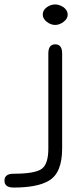

<svg xmlns="http://www.w3.org/2000/svg" viewBox="-142 -667 374 862"><path d="M144 -634Q162 -620 162 -601Q162 -583 143.5 -569Q125 -555 106 -555Q86 -555 68 -569Q50 -583 50 -602Q50 -621 67.5 -634Q85 -647 106 -647Q125 -647 144 -634ZM137 -427V0Q137 111 76 145Q25 175 -81 175Q-122 175 -122 144Q-122 113 -81 113Q13 113 44 92Q75 71 75 0V-427Q75 -468 106 -468Q137 -468 137 -427Z"/></svg>

Font: Jura Medium
Style: Regular
Weight: 500
Designer: Daniel Johnson, Alexei Vanyashin
Foundry: Daniel Johnson
Version: Version 5.103